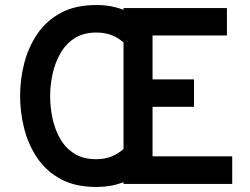

<svg xmlns="http://www.w3.org/2000/svg" viewBox="-20 -732 996 764"><path d="M363 12Q279.5 12 221.5 -19.5Q163.5 -51 128 -103.8Q92.5 -156.5 76.2 -220.8Q60 -285 60 -350Q60 -415.5 76.2 -479.5Q92.5 -543.5 128 -596.2Q163.5 -649 221.5 -680.5Q279.5 -712 363 -712Q395 -712 422.5 -706.8Q450 -701.5 471.5 -693V-700H883V-591H587V-416H752V-307H587V-110H904V0H471.5V-7Q443 3.5 416.8 7.8Q390.5 12 363 12ZM363 -98.5Q396.5 -98.5 423.2 -109.2Q450 -120 471.5 -139V-563Q450.5 -582 424.2 -592.2Q398 -602.5 363 -602.5Q311.5 -602.5 276.2 -579.5Q241 -556.5 219.8 -518.8Q198.5 -481 189 -436.8Q179.5 -392.5 179.5 -350Q179.5 -304.5 189.2 -259.8Q199 -215 220.2 -178.5Q241.5 -142 276.8 -120.2Q312 -98.5 363 -98.5Z"/></svg>

Font: Overpass SemiBold
Style: Regular
Weight: 600
Designer: Delve Withrington, Dave Bailey, Thomas Jockin
Foundry: Delve Fonts LLC
Version: Version 4.000